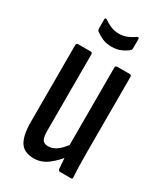

<svg xmlns="http://www.w3.org/2000/svg" viewBox="-164 -706 676 783"><g transform="rotate(30 173.5 -314.5)"><path d="M128 6Q81 6 62 -24Q43 -54 43 -117V-478Q43 -488 51 -488H112Q119 -488 119 -478V-122Q119 -88 127 -77Q135 -66 153 -66Q177 -66 198.5 -84Q220 -102 240 -133L249 -76Q223 -40 192.5 -17Q162 6 128 6ZM248 0Q241 0 239 -9Q237 -30 235.5 -57.5Q234 -85 234 -100L227 -110V-478Q227 -488 236 -488H296Q303 -488 303 -478V-121Q303 -81 304 -54Q305 -27 306 -11Q308 0 300 0ZM174 -547Q148 -547 129 -556Q110 -565 97 -575Q93 -579 93 -586V-629Q93 -634 95.5 -635Q98 -636 102 -634Q117 -623 135 -615.5Q153 -608 174 -608Q194 -608 212 -615.5Q230 -623 245 -634Q249 -636 251.5 -635Q254 -634 254 -629V-586Q254 -579 250 -575Q237 -564 218 -555.5Q199 -547 174 -547Z"/></g></svg>

Font: Sofia Sans Extra Condensed Medium
Style: Regular
Weight: 500
Version: Version 4.100